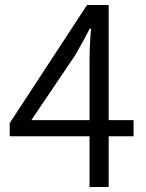

<svg xmlns="http://www.w3.org/2000/svg" viewBox="-20 -752 589 772"><path d="M340 -269V-507Q340 -565 346 -637H341Q318 -592 283 -531L106 -269ZM517 -204H417V0H340V-204H19V-257L330 -732H417V-269H517Z"/></svg>

Font: KaiGen Gothic SC Normal
Style: Regular
Weight: 300
Designer: Ryoko NISHIZUKA Ë•øÂ°öÊ∂ºÂ≠ê (kana & ideographs); Paul D. Hunt (Latin, Greek & Cyrillic); Wenlong ZHANG Âº†ÊñáÈæô (bopom
Version: Version 1.001 October 10, 2014